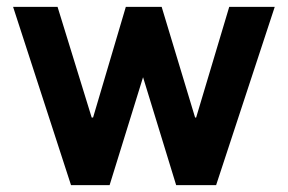

<svg xmlns="http://www.w3.org/2000/svg" viewBox="-20 -537 835 557"><path d="M777 -517H645L549 -196H546L449 -517H345L250 -196H246L147 -517H18L186 0H298L395 -313L491 0H607Z"/></svg>

Font: United Sans
Style: Bold
Weight: 700
Designer: Pablo Impallari, Rodrigo Fuenzalida (Modified by Dan O. Williams)
Version: Version 1.000;PS 001.000;hotconv 1.0.88;makeotf.lib2.5.64775